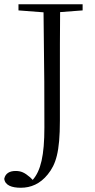

<svg xmlns="http://www.w3.org/2000/svg" viewBox="-30 -745 447 904"><path d="M57 -696 175 -687C179 -399 179 -284 179 -145C179 -13 162 59 124 102L112 90C85 67 69 60 43 60C16 60 -5 71 -10 97C-6 128 26 139 68 139C115 139 159 121 195 76C233 29 252 -28 252 -177V-390C252 -491 252 -590 253 -688L359 -696V-725H57Z"/></svg>

Font: Noto Serif CJK TC Light
Style: Regular
Weight: 300
Designer: Ryoko NISHIZUKA 西塚涼子 (kana & ideographs); Frank Grießhammer (Latin, Greek & Cyrillic); Wenlong ZHANG 张文龙 (bopomofo); San
Foundry: Adobe
Version: Version 2.001;hotconv 1.1.0;makeotfexe 2.6.0